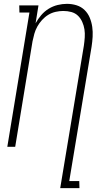

<svg xmlns="http://www.w3.org/2000/svg" viewBox="-20 -763 540 998"><path d="M293 215 416 -526Q419 -547 420.5 -568.5Q422 -590 419 -610Q416 -630 407.5 -649Q399 -668 385 -681.5Q371 -695 351 -700.5Q331 -706 309 -706Q290 -706 269.5 -701.5Q249 -697 231 -686Q213 -675 198.5 -659Q184 -643 174 -625Q164 -607 158.5 -587.5Q153 -568 149 -548L59 0H18L133 -698H81L80 -735H180L165 -642Q177 -664 194 -684Q211 -704 233 -717.5Q255 -731 279.5 -737Q304 -743 328 -743Q354 -743 378 -735.5Q402 -728 419.5 -711Q437 -694 446.5 -671Q456 -648 459.5 -623Q463 -598 461.5 -572Q460 -546 456 -520L340 178H392L393 215Z"/></svg>

Font: Iosevka Curly Slab Extralight
Style: Italic
Weight: 200
Italic angle: -9°
Monospace: yes
Designer: Belleve Invis
Foundry: Belleve Invis
Version: Version 22.1.2; ttfautohint (v1.8.4)